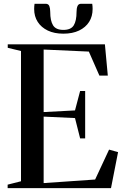

<svg xmlns="http://www.w3.org/2000/svg" viewBox="-20 -972 647 992"><path d="M88.5 -35.5V-708.5L20 -725V-743H522L537 -581.5H493.5L439 -705.5L205.5 -716V-393L367.5 -401.5L394 -502H420V-257H394L367.5 -362L205.5 -369.5V-26L471.5 -44.5L543.5 -199L590 -186L553.5 0H19.5V-18ZM216 -952.5Q230 -952.5 234.8 -940.8Q239.5 -929 239.5 -910.5Q239.5 -864.5 254.2 -841Q269 -817.5 307.5 -817.5Q346.5 -817.5 361 -841Q375.5 -864.5 375.5 -910.5Q375.5 -929 380.5 -940.8Q385.5 -952.5 399 -952.5H456.5Q457.5 -946 458 -939.2Q458.5 -932.5 458.5 -925.5Q458.5 -887.5 440.5 -859Q422.5 -830.5 388.5 -814.2Q354.5 -798 307.5 -798Q260.5 -798 226.8 -814.2Q193 -830.5 174.8 -859Q156.5 -887.5 156.5 -925.5Q156.5 -932.5 157 -939.2Q157.5 -946 158.5 -952.5Z"/></svg>

Font: Merriweather 144pt Medium
Style: Regular
Weight: 500
Version: Version 2.100